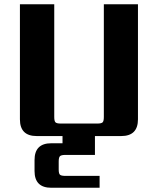

<svg xmlns="http://www.w3.org/2000/svg" viewBox="-20 -642 747 906"><path d="M470 -622H631V-79Q631 0 552 0H428V89H289Q269 89 263 95Q257 101 257 120V158Q257 177 263 182.5Q269 188 289 188H450V244H222Q143 244 143 165V113Q143 34 222 34H275V0H153Q74 0 74 -79V-622H236V-90Q236 -70 242 -64.5Q248 -59 267 -59H439Q458 -59 464 -64.5Q470 -70 470 -90Z"/></svg>

Font: Sarpanch
Style: Bold
Weight: 700
Designer: Manushi Parikh (Devanagari and Latin), Jyotish Sonowal (Devanagari)
Foundry: Indian Type Foundry
Version: Version 2.004;PS 1.0;hotconv 1.0.78;makeotf.lib2.5.61930; tt